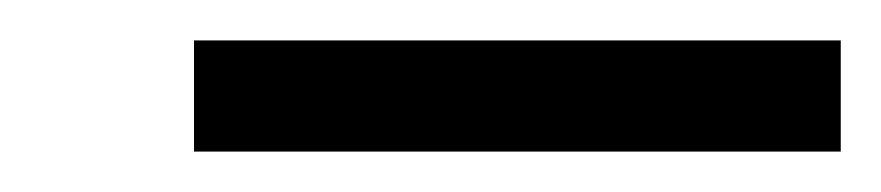

<svg xmlns="http://www.w3.org/2000/svg" viewBox="-20 -20 436 95"><path d="M396 55V0H76V55Z"/></svg>

Font: Advent Pro
Style: Regular
Weight: 400
Designer: Andreas Kalpakidis
Foundry: Andreas Kalpakidis
Version: Version 2.002 2008